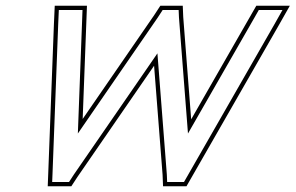

<svg xmlns="http://www.w3.org/2000/svg" viewBox="-20 -618 1036 673"><path d="M184 -533 186.2 -583H269.2L268.1 -553L252.9 -150L533.3 -557L550.2 -583H606.2L607.3 -557L638.9 -150L870.1 -553L887.2 -583H970.2L942 -533L642.1 -10L624.9 20H565.9L564.8 -6L531.8 -431L238.8 -6L221.9 20H162.9L164.1 -10ZM169 -533.6 149.1 -10.6 147.3 35H230L251.3 2.4L520.1 -387.6L549.9 -5.1L551.5 35H633.6L955 -525.6L996 -598H878.5L650.1 -199.7L622.3 -557.9L620.6 -598H542.1L520.8 -565.4L269.8 -201L283.1 -552.4L284.8 -598H171.9Z"/></svg>

Font: Nordica Plus
Style: NordicaClassicLightOblOl
Weight: 300
Version: Version 1.01